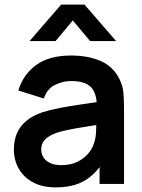

<svg xmlns="http://www.w3.org/2000/svg" viewBox="-20 -795 616 830"><path d="M107.7 -617.5 244.3 -775H345.3L482 -617.5H369.5L294.8 -706.7L220.2 -617.5ZM221.2 15Q162.3 15 121.9 -7.2Q81.4 -29.4 60.7 -66.5Q40 -103.5 40 -148Q40 -187.2 53 -218.2Q66.1 -249.2 93.1 -272Q120.2 -294.8 162.8 -309.5Q195.7 -320.2 239.2 -328.5Q282.8 -336.8 334.1 -344.1Q385.4 -351.4 441.7 -359.8L398.3 -335.7Q398.8 -391.6 373.4 -418.1Q348 -444.7 287.3 -444.7Q251 -444.7 217 -427.5Q183.1 -410.4 169.5 -369.2L59.3 -403.7Q79.4 -472 135.8 -513.5Q192.2 -555 287.7 -555Q359.8 -555 414.3 -531.6Q468.9 -508.2 495.7 -454.5Q510.2 -426.2 513.2 -396.4Q516.2 -366.7 516.2 -331.3V0H410.5V-117.2L428 -97.8Q391.5 -39.6 342.7 -12.3Q293.9 15 221.2 15ZM245 -81.2Q286 -81.2 314.9 -95.7Q343.8 -110.2 361.2 -131Q378.5 -151.8 384.3 -170.7Q393.8 -193.7 395.2 -223.4Q396.7 -253.1 396.7 -271.7L433.7 -260.5Q378.8 -251.8 339.8 -245.4Q300.8 -239.1 272.9 -233.4Q245.1 -227.7 223.5 -220.5Q202.8 -212.8 188.2 -203Q173.7 -193.1 165.9 -180Q158.2 -166.9 158.2 -149.5Q158.2 -129.8 168 -114.3Q177.9 -98.8 197.2 -90Q216.5 -81.2 245 -81.2Z"/></svg>

Font: Manrope ExtraLight
Style: Regular
Weight: 200
Designer: Mikhail Sharanda
Foundry: Mikhail Sharanda
Version: Version 4.505